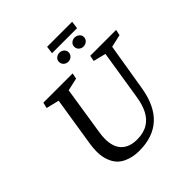

<svg xmlns="http://www.w3.org/2000/svg" viewBox="-258 -1203 1414 1414"><g transform="rotate(-45 449.0 -496.0)"><path d="M450.7 -1006.8H711.4L703.6 -947.8H442.9ZM277.8 -292Q272 -255.4 272 -226.6Q272 -140.6 314.9 -97.7Q357.9 -54.7 437 -54.7Q505.9 -54.7 552.2 -84Q592.3 -108.9 617.7 -155.3Q637.2 -191.9 648.9 -242.2Q652.3 -257.3 656.7 -284.2L717.3 -666L619.6 -690.4L628.4 -735.4H897.9L888.2 -690.4L789.6 -668L728 -294.9Q675.8 15.6 389.2 15.6Q321.3 15.6 269 -8.8Q235.8 -23.9 213.9 -47.9Q191.9 -71.8 177.7 -110.4Q162.6 -149.9 162.6 -203.1Q162.6 -236.3 168.5 -277.3L230 -666L129.4 -690.4L140.1 -735.4H444.8L436 -690.4L336.4 -668ZM693.4 -866.2Q693.4 -845.7 678 -832Q662.6 -818.4 641.6 -818.4Q621.1 -818.4 606.4 -832Q591.8 -845.7 591.8 -866.2Q591.8 -886.2 606.7 -899.2Q621.6 -912.1 641.6 -912.1Q662.6 -912.1 678 -898.9Q693.4 -885.7 693.4 -866.2ZM534.2 -866.2Q534.2 -845.7 519.3 -832Q504.4 -818.4 483.4 -818.4Q462.9 -818.4 448.2 -832Q433.6 -845.7 433.6 -866.2Q433.6 -886.2 448.5 -899.2Q463.4 -912.1 483.4 -912.1Q504.4 -912.1 519.3 -899.2Q534.2 -886.2 534.2 -866.2Z"/></g></svg>

Font: Neuton
Style: Italic
Weight: 400
Italic angle: -9°
Designer: Brian M Zick
Version: Version 1.32